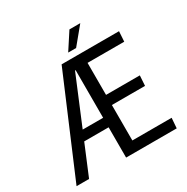

<svg xmlns="http://www.w3.org/2000/svg" viewBox="-198 -1067 1204 1237"><g transform="rotate(-30 404.5 -449.0)"><path d="M328.2 -728H440L412.8 -650.1H383.1L112.2 0H19.1ZM208.6 -296.1H396.1L408.9 -225.2H191.7ZM387.7 -728H755.3L750.6 -652.6H477.7V-414.5H729.1L724.3 -339.1H477.7V-75.4H769.9L764.2 0H387.7ZM402.8 -772.4 484.4 -897.7H565.1L461.7 -772.4Z"/></g></svg>

Font: Murecho Thin
Style: Regular
Weight: 100
Designer: Neil Summerour
Foundry: Positype
Version: Version 1.010